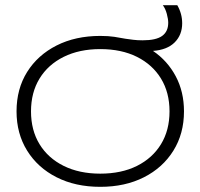

<svg xmlns="http://www.w3.org/2000/svg" viewBox="-20 -711 774 743"><path d="M368 12Q272 12 199 -25Q126 -62 85 -128Q44 -194 44 -280Q44 -367 85 -432.5Q126 -498 199 -535Q272 -572 368 -572Q400 -572 422.5 -568.5Q445 -565 466 -561Q480 -559 496 -557Q512 -555 532 -555Q584 -555 607.5 -572Q631 -589 631 -623Q631 -637 625.5 -657.5Q620 -678 610 -691H666Q685 -658 685 -621Q685 -576 656 -547Q627 -518 572 -514Q628 -476 660 -416Q692 -356 692 -280Q692 -194 651 -128Q610 -62 537 -25Q464 12 368 12ZM368 -39Q450 -39 510 -69Q570 -99 603 -153Q636 -207 636 -280Q636 -353 603 -407Q570 -461 510 -491Q450 -521 368 -521Q287 -521 226.5 -491Q166 -461 133 -407Q100 -353 100 -280Q100 -207 133 -153Q166 -99 226.5 -69Q287 -39 368 -39Z"/></svg>

Font: Bounded
Style: Regular
Weight: 200
Designer: Vlad Churkin
Version: Version 1.0